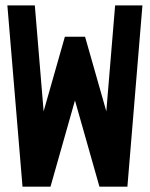

<svg xmlns="http://www.w3.org/2000/svg" viewBox="-20 -704 565 724"><path d="M64.9 0 7.8 -683.6H111.3L144.5 -284.2L224.6 -565.4H300.8L380.9 -284.2L414.1 -683.6H517.1L460.4 0H355L262.7 -325.2L170.4 0Z"/></svg>

Font: Anka/Coder Condensed
Style: Bold
Weight: 700
Width: 4
Monospace: yes
Version: Version 001.100